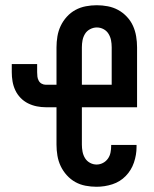

<svg xmlns="http://www.w3.org/2000/svg" viewBox="-20 -702 590 734"><path d="M349 12Q328 12 307 8Q286 4 268 -6Q250 -16 235.5 -32Q221 -48 212 -67Q203 -86 199.5 -107Q196 -128 196 -149V-292H155Q138 -292 120.5 -295.5Q103 -299 87 -307Q71 -315 58.5 -328Q46 -341 38.5 -357Q31 -373 28 -390.5Q25 -408 25 -426V-457H122V-426Q122 -417 123 -409Q124 -401 128 -393.5Q132 -386 139.5 -382Q147 -378 155 -378H196V-521Q196 -542 199.5 -563Q203 -584 212 -603Q221 -622 235.5 -638Q250 -654 268.5 -664Q287 -674 308 -678Q329 -682 350 -682Q371 -682 392 -678Q413 -674 431.5 -664Q450 -654 465 -638Q480 -622 488.5 -603Q497 -584 500.5 -563Q504 -542 504 -521V-292H293V-149Q293 -136 295.5 -122.5Q298 -109 305 -97.5Q312 -86 324 -79.5Q336 -73 349 -73Q362 -73 373.5 -79Q385 -85 392.5 -95.5Q400 -106 402.5 -119Q405 -132 405 -144V-148H502V-140Q502 -110 492 -80.5Q482 -51 460.5 -29Q439 -7 409.5 2.5Q380 12 349 12ZM293 -378H407V-521Q407 -535 404.5 -548Q402 -561 395 -572.5Q388 -584 376 -590.5Q364 -597 350 -597Q337 -597 324.5 -590.5Q312 -584 305 -572.5Q298 -561 295.5 -548Q293 -535 293 -521Z"/></svg>

Font: Lode Dark
Style: Bold
Weight: 700
Monospace: yes
Designer: Belleve Invis
Foundry: Belleve Invis
Version: Version 29.2.0; ttfautohint (v1.8.3)